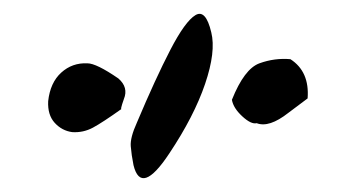

<svg xmlns="http://www.w3.org/2000/svg" viewBox="-20 -796 517 279"><path d="M174 -556Q171 -571 170 -583.5Q169 -596 179 -618Q206 -682 227.5 -723.5Q249 -765 264 -774Q279 -783 287 -749Q294 -721 278 -674Q262 -627 226 -573Q185 -511 174 -556ZM353 -617Q345 -615 332 -627Q319 -639 317 -651Q335 -696 357 -704Q379 -712 402 -710Q430 -692 427 -653L399 -632Q371 -610 353 -617ZM85 -604Q70 -606 59.5 -617.5Q49 -629 50 -649Q53 -676 69 -690.5Q85 -705 107 -704Q120 -704 152 -682Q167 -669 160 -652Q154 -635 157 -638Q129 -618 115 -610.5Q101 -603 85 -604Z"/></svg>

Font: Mynerve
Style: Regular
Weight: 400
Designer: Carolina Short
Foundry: Carolina Short
Version: Version 1.000; ttfautohint (v1.8.4.7-5d5b)